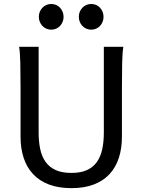

<svg xmlns="http://www.w3.org/2000/svg" viewBox="-20 -953 743 985"><path d="M612.8 -712.9Q607.9 -683.6 606.7 -630.1Q605.5 -576.7 605.5 -500.5V-251.5Q605.5 -191.9 589.8 -143.3Q574.2 -94.7 542.2 -60.1Q510.3 -25.4 461.4 -6.6Q412.6 12.2 346.7 12.2Q279.8 12.2 230.7 -6.6Q181.6 -25.4 149.4 -60.1Q117.2 -94.7 101.3 -143.3Q85.4 -191.9 85.4 -251.5V-500.5Q85.4 -572.8 84.2 -628.2Q83 -683.6 78.1 -712.9H178.2V-273.4Q178.2 -225.6 186.5 -187.3Q194.8 -148.9 214.4 -121.8Q233.9 -94.7 266.1 -80.3Q298.3 -65.9 346.7 -65.9Q394 -65.9 425.8 -80.3Q457.5 -94.7 476.8 -121.8Q496.1 -148.9 504.4 -187.3Q512.7 -225.6 512.7 -273.4V-712.9ZM179.2 -866.7Q179.2 -880.4 184.1 -892.3Q189 -904.3 197.5 -913.3Q206.1 -922.4 217.5 -927.5Q229 -932.6 242.7 -932.6Q256.3 -932.6 268.1 -927.5Q279.8 -922.4 288.1 -913.3Q296.4 -904.3 301.3 -892.3Q306.2 -880.4 306.2 -866.7Q306.2 -853 301.3 -841.1Q296.4 -829.1 288.1 -820.1Q279.8 -811 268.1 -805.9Q256.3 -800.8 242.7 -800.8Q229 -800.8 217.5 -805.9Q206.1 -811 197.5 -820.1Q189 -829.1 184.1 -841.1Q179.2 -853 179.2 -866.7ZM384.3 -866.7Q384.3 -880.4 389.2 -892.3Q394 -904.3 402.6 -913.3Q411.1 -922.4 422.6 -927.5Q434.1 -932.6 447.8 -932.6Q461.4 -932.6 473.1 -927.5Q484.9 -922.4 493.2 -913.3Q501.5 -904.3 506.3 -892.3Q511.2 -880.4 511.2 -866.7Q511.2 -853 506.3 -841.1Q501.5 -829.1 493.2 -820.1Q484.9 -811 473.1 -805.9Q461.4 -800.8 447.8 -800.8Q434.1 -800.8 422.6 -805.9Q411.1 -811 402.6 -820.1Q394 -829.1 389.2 -841.1Q384.3 -853 384.3 -866.7Z"/></svg>

Font: Andika New Basic
Style: Regular
Weight: 400
Designer: Victor Gaultney, Annie Olsen, Julie Remington, Don Collingsworth, Eric Hays
Foundry: SIL International
Version: Version 5.500; ttfautohint (v1.8.3)